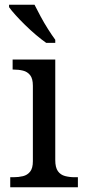

<svg xmlns="http://www.w3.org/2000/svg" viewBox="-20 -786 360 806"><path d="M23 0V-42H36Q58 -42 76.5 -46.5Q95 -51 106.5 -65.5Q118 -80 118 -109V-426Q118 -456 106.5 -470.5Q95 -485 76.5 -489.5Q58 -494 36 -494H33V-536H212V-114Q212 -83 223 -67.5Q234 -52 253 -47Q272 -42 294 -42H307V0ZM174 -606Q154 -620 131 -639.5Q108 -659 85.5 -681Q63 -703 45 -723Q27 -743 18 -756V-766H125Q136 -744 150.5 -717Q165 -690 181.5 -664Q198 -638 212 -619V-606Z"/></svg>

Font: Noto Serif Malayalam
Style: Regular
Weight: 400
Designer: Indian type Foundry, Jelle Bosma, Monotype Design Team
Foundry: Monotype Imaging Inc.
Version: Version 2.103